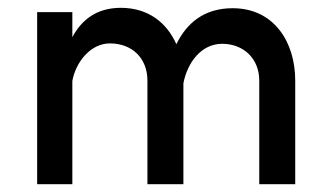

<svg xmlns="http://www.w3.org/2000/svg" viewBox="-20 -471 840 491"><path d="M735 -265C735 -363 681 -450 575 -450C501 -450 457 -411 431 -358C407 -412 360 -451 289 -451C226 -451 188 -419 165 -376V-440H75V0H165V-264C174 -313 212 -360 261 -360C318 -360 357 -322 357 -265V0H449V-258C459 -310 494 -359 548 -359C603 -359 643 -321 643 -265V0H735Z"/></svg>

Font: Glacial Indifference
Style: Medium
Weight: 500
Version: Version 1.001